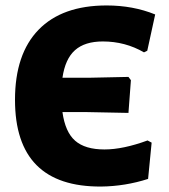

<svg xmlns="http://www.w3.org/2000/svg" viewBox="-20 -674 620 704"><path d="M451 -260 299 -263H209Q219 -190 255.5 -158Q292 -126 363 -126Q431 -126 521 -159L536 -151L523 -18Q439 9 351 10Q193 11 114 -68.5Q35 -148 35 -308Q35 -476 121.5 -565Q208 -654 371 -654Q468 -654 549 -621L520 -488L508 -482Q439 -522 357 -522Q291 -522 255 -490Q219 -458 209 -389H310L451 -392L460 -380Z"/></svg>

Font: Alegreya Sans SC ExtraBold
Style: Regular
Weight: 800
Designer: Juan Pablo del Peral
Foundry: Huerta Tipografica
Version: Version 2.007